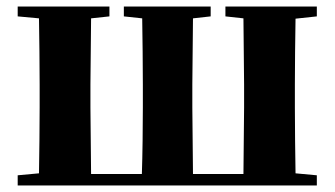

<svg xmlns="http://www.w3.org/2000/svg" viewBox="-20 -566 1021 586"><path d="M181 0H947V-31L882 -37C881 -95 880 -182 880 -238V-308C880 -364 881 -451 882 -509L947 -516V-546H668V-516L723 -510L725 -308V-238L723 -35H569L567 -238V-308L569 -510L623 -516V-546H358V-516L414 -510C415 -452 416 -364 416 -308V-238C416 -181 415 -93 413 -35H258L256 -238V-308L258 -510L314 -516V-546H34V-516L99 -510C100 -451 101 -364 101 -308V-238C101 -182 100 -95 99 -37L34 -31V0Z"/></svg>

Font: Source Han Serif KR Heavy
Style: Regular
Weight: 900
Designer: Ryoko NISHIZUKA 西塚涼子 (kana & ideographs); Frank Grießhammer (Latin, Greek & Cyrillic); Wenlong ZHANG 张文龙 (bopomofo); San
Foundry: Adobe
Version: Version 2.001;hotconv 1.1.0;makeotfexe 2.6.0